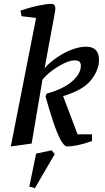

<svg xmlns="http://www.w3.org/2000/svg" viewBox="-20 -750 543 995"><path d="M36 9 167 -657 92 -666 86 -695Q132 -711 176.5 -720.5Q221 -730 246 -730Q257 -730 262 -723.5Q267 -717 267 -707Q267 -699 261.5 -669.5Q256 -640 248 -596Q240 -552 230 -499.5Q220 -447 211 -395Q223 -412 247 -431.5Q271 -451 301 -468.5Q331 -486 364 -497Q397 -508 427 -508Q459 -508 476 -491Q493 -474 493 -441Q493 -386 451 -334Q409 -282 307 -252L382 -54H457V-19Q414 -4 382 2.5Q350 9 328 9Q317 9 304 -9.5Q291 -28 278.5 -58Q266 -88 255 -121.5Q244 -155 235 -184.5Q226 -214 221 -232.5Q216 -251 216 -251L222 -265Q279 -280 318.5 -303.5Q358 -327 378.5 -354.5Q399 -382 399 -408Q399 -424 391.5 -430.5Q384 -437 366 -437Q344 -437 312.5 -422Q281 -407 250.5 -384.5Q220 -362 200 -337L144 -6ZM161 225 132 217 167 46 247 29 264 48Z"/></svg>

Font: Manuale Medium
Style: Italic
Weight: 500
Italic angle: -11°
Version: Version 1.002